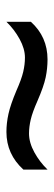

<svg xmlns="http://www.w3.org/2000/svg" viewBox="200 -658 171 612"><g transform="rotate(90 286.0 -352.5)"><path d="M269 -319Q233 -335 209.5 -340.5Q186 -346 164 -346Q136 -346 105 -329Q74 -312 50 -287V-365Q98 -418 170 -418Q199 -418 227.5 -412Q256 -406 302 -386Q338 -370 361.5 -364.5Q385 -359 406 -359Q435 -359 466 -376Q497 -393 521 -418V-341Q472 -287 401 -287Q373 -287 343.5 -293.5Q314 -300 269 -319Z"/></g></svg>

Font: Noto Sans Pau Cin Hau
Style: Regular
Weight: 400
Designer: Monotype Design Team
Foundry: Monotype Imaging Inc.
Version: Version 2.002; ttfautohint (v1.8.4.7-5d5b)